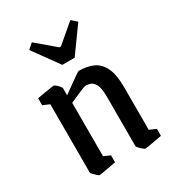

<svg xmlns="http://www.w3.org/2000/svg" viewBox="-168 -780 810 888"><g transform="rotate(-30 237.0 -335.5)"><path d="M103 9Q100 9 92 2Q84 -5 76.5 -13Q69 -21 69 -24V-389L34 -404V-441Q34 -441 46.5 -443.5Q59 -446 76 -448.5Q93 -451 107.5 -453.5Q122 -456 125 -456Q128 -456 136 -449.5Q144 -443 150.5 -435Q157 -427 157 -424V-386Q175 -399 198 -415.5Q221 -432 239 -444.5Q257 -457 260 -457Q305 -457 337 -442Q369 -427 386.5 -390Q404 -353 404 -288V-59L439 -44V-7Q439 -7 426.5 -4.5Q414 -2 396.5 1Q379 4 365 6.5Q351 9 348 9Q345 9 336.5 2Q328 -5 320.5 -13Q313 -21 313 -24V-288Q313 -336 301.5 -355.5Q290 -375 276 -378.5Q262 -382 255 -382Q246 -382 217.5 -369.5Q189 -357 160 -344V-59L194 -44V-7Q194 -7 181.5 -4.5Q169 -2 152 1Q135 4 120.5 6.5Q106 9 103 9ZM208 -519 110 -655 138 -680 237 -596H245L344 -680L372 -655L274 -519Z"/></g></svg>

Font: Grenze Gotisch
Style: Regular
Weight: 400
Designer: Renata Polastri
Foundry: Omnibus-Type
Version: Version 1.001